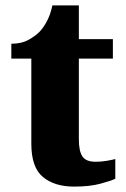

<svg xmlns="http://www.w3.org/2000/svg" viewBox="-20 -681 466 711"><path d="M254 10Q182 10 139 -25.5Q96 -61 96 -149V-464H22V-519Q60 -519 86.5 -534Q113 -549 128 -565Q142 -580 154.5 -604Q167 -628 174 -661H272V-536H398V-464H272V-165Q272 -122 285 -102Q298 -82 334 -82Q354 -82 372.5 -85Q391 -88 407 -92V-19Q390 -11 351 -0.5Q312 10 254 10Z"/></svg>

Font: Noto Serif Kannada ExtraBold
Style: Regular
Weight: 800
Version: Version 2.003